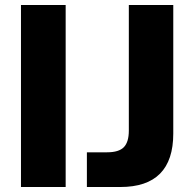

<svg xmlns="http://www.w3.org/2000/svg" viewBox="-20 -749 778 769"><path d="M64 -729H243V0H64ZM328 -139H409Q456 -139 476 -159.5Q496 -180 496 -226V-729H674V-214Q674 0 462 0H328Z"/></svg>

Font: Mona Sans ExtraBold
Style: Regular
Weight: 800
Designer: Deni Anggara
Foundry: GitHub
Version: Version 2.000